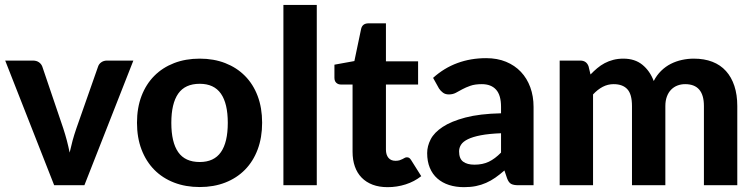

<svg xmlns="http://www.w3.org/2000/svg" viewBox="-20 -766 3121 794"><path d="M1.5 -515.5H116Q131 -515.5 141 -508.5Q151 -501.5 155 -490.5L241.5 -235.5Q250 -209.5 256.5 -184.8Q263 -160 268 -135Q273.5 -160 280.2 -184.8Q287 -209.5 296 -235.5L385.5 -490.5Q389 -501.5 399 -508.5Q409 -515.5 422.5 -515.5H531.5L329 0H204Z M806 -523.5Q864 -523.5 911.5 -505Q959 -486.5 993 -452.2Q1027 -418 1045.5 -369Q1064 -320 1064 -258.5Q1064 -197 1045.5 -147.8Q1027 -98.5 993 -64Q959 -29.5 911.5 -11Q864 7.5 806 7.5Q747.5 7.5 699.8 -11Q652 -29.5 618 -64Q584 -98.5 565.2 -147.8Q546.5 -197 546.5 -258.5Q546.5 -320 565.2 -369Q584 -418 618 -452.2Q652 -486.5 699.8 -505Q747.5 -523.5 806 -523.5ZM806 -96Q865 -96 893.5 -136.8Q922 -177.5 922 -258Q922 -338 893.5 -378.8Q865 -419.5 806 -419.5Q745.5 -419.5 717 -378.8Q688.5 -338 688.5 -258Q688.5 -177.5 717 -136.8Q745.5 -96 806 -96Z M1290 -745.5V0H1152V-745.5Z M1583 8Q1548 8 1521 -2.2Q1494 -12.5 1475.5 -31.5Q1457 -50.5 1447.5 -77.5Q1438 -104.5 1438 -138.5V-416.5H1389.5Q1378.5 -416.5 1370.8 -423.5Q1363 -430.5 1363 -444.5V-498.5L1445.5 -513.5L1473.5 -647Q1479 -669.5 1504 -669.5H1576V-512.5H1709V-416.5H1576V-147.5Q1576 -126 1586.2 -113.5Q1596.5 -101 1615.5 -101Q1625.5 -101 1632.5 -103.2Q1639.5 -105.5 1644.5 -108.2Q1649.5 -111 1653.8 -113.2Q1658 -115.5 1662.5 -115.5Q1668.5 -115.5 1672.5 -112.8Q1676.5 -110 1680.5 -103.5L1722 -37.5Q1693.5 -15 1657.5 -3.5Q1621.5 8 1583 8Z M2123.5 0Q2104 0 2093.8 -5.5Q2083.5 -11 2077 -28.5L2066 -61Q2046.5 -44 2028.2 -31.2Q2010 -18.5 1990.2 -9.8Q1970.5 -1 1948.2 3.5Q1926 8 1899 8Q1865 8 1837 -1Q1809 -10 1788.8 -27.8Q1768.5 -45.5 1757.5 -72Q1746.5 -98.5 1746.5 -133Q1746.5 -161.5 1761 -189.8Q1775.5 -218 1810.8 -241.2Q1846 -264.5 1904.8 -280Q1963.5 -295.5 2052 -297.5V-324Q2052 -372.5 2031.5 -395.2Q2011 -418 1972.5 -418Q1944 -418 1925 -411.2Q1906 -404.5 1891.8 -396.8Q1877.5 -389 1865 -382.2Q1852.5 -375.5 1836 -375.5Q1821.5 -375.5 1811.8 -382.8Q1802 -390 1795.5 -400L1771 -444Q1816.5 -485 1871.5 -505.2Q1926.5 -525.5 1990.5 -525.5Q2036.5 -525.5 2072.8 -510.5Q2109 -495.5 2134.2 -468.8Q2159.5 -442 2173 -405Q2186.5 -368 2186.5 -324V0ZM1942 -85Q1976 -85 2001.5 -97.2Q2027 -109.5 2052 -135V-215Q2001.5 -213 1968 -206.5Q1934.5 -200 1914.8 -190.2Q1895 -180.5 1886.8 -167.8Q1878.5 -155 1878.5 -140Q1878.5 -110 1895.2 -97.5Q1912 -85 1942 -85Z M2294.5 0V-515.5H2379.5Q2405.5 -515.5 2414 -491.5L2422 -458Q2435.5 -472 2449.8 -484Q2464 -496 2480.5 -504.8Q2497 -513.5 2516.2 -518.5Q2535.5 -523.5 2558 -523.5Q2605.5 -523.5 2636.5 -498.2Q2667.5 -473 2683.5 -431Q2696 -455.5 2714.2 -473.2Q2732.5 -491 2754.2 -502Q2776 -513 2800.2 -518.2Q2824.5 -523.5 2849 -523.5Q2892.5 -523.5 2926 -510.5Q2959.5 -497.5 2982.2 -472.2Q3005 -447 3017 -410.5Q3029 -374 3029 -327.5V0H2891V-327.5Q2891 -418 2813.5 -418Q2796 -418 2781.2 -412.2Q2766.5 -406.5 2755.2 -395Q2744 -383.5 2737.8 -366.5Q2731.5 -349.5 2731.5 -327.5V0H2593.5V-327.5Q2593.5 -376.5 2574.2 -397.2Q2555 -418 2517.5 -418Q2493.5 -418 2472.2 -406.8Q2451 -395.5 2432.5 -375.5V0Z"/></svg>

Font: Lato Heavy
Style: Regular
Weight: 800
Designer: Lukasz Dziedzic
Foundry: tyPoland Lukasz Dziedzic
Version: Version 2.007; 2014-02-27